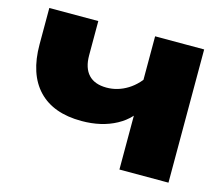

<svg xmlns="http://www.w3.org/2000/svg" viewBox="-86 -684 924 796"><g transform="rotate(15 376.5 -286.0)"><path d="M32.8 -415.6V-571.8H243V-425.1Q243 -370.6 269.4 -342.3Q295.8 -314.1 346.9 -314.1Q394.5 -314.1 437.1 -340.4Q479.7 -366.8 508.7 -416.9L519.3 -283.3Q494.7 -222.4 431.5 -188Q368.3 -153.6 282.4 -153.6Q161.2 -153.6 97 -221Q32.8 -288.4 32.8 -415.6ZM486.9 -571.8H697.4V0H486.9Z"/></g></svg>

Font: Unbounded Variable
Style: Regular
Weight: 400
Designer: Luke Prowse, Jean-Baptiste Morizot, Fátima Lázaro, Florian Runge
Foundry: NaN
Version: Version 1.600;FEAKit 1.0